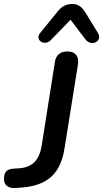

<svg xmlns="http://www.w3.org/2000/svg" viewBox="-65 -936 517 963"><path d="M10 7 40 5C180 -5 240 -71 259 -194L326 -613C332 -654 313 -678 274 -678C237 -678 215 -660 210 -623L144 -205C132 -132 97 -97 32 -92L1 -90C-30 -88 -45 -72 -45 -40C-46 -9 -25 9 10 7ZM189 -734 289 -837 363 -739C393 -699 452 -729 426 -771L364 -872C347 -900 328 -916 298 -916C267 -916 244 -904 223 -877L136 -770C108 -735 158 -703 189 -734Z"/></svg>

Font: SN Pro Semibold
Style: Italic
Weight: 600
Italic angle: -9°
Designer: Tobias Whetton
Foundry: Supernotes
Version: Version 1.001;Glyphs 3.2 (3249)